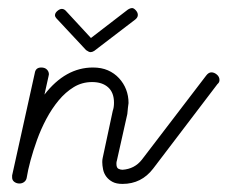

<svg xmlns="http://www.w3.org/2000/svg" viewBox="-20 -464 563 475"><path d="M490 -277Q496 -285 503 -285Q510 -285 516.5 -279.5Q523 -274 523 -266Q523 -260 518 -256L359 -47Q330 -9 283 -9Q268 -9 258.5 -14Q249 -19 243 -27Q237 -35 235 -45Q233 -55 233 -63Q233 -69 234 -73L259 -190Q262 -198 262 -210Q262 -235 247.5 -248Q233 -261 208 -261Q183 -261 162.5 -248.5Q142 -236 125 -215.5Q108 -195 94.5 -169.5Q81 -144 71.5 -117.5Q62 -91 55.5 -67Q49 -43 46 -24Q45 -18 40 -14Q35 -10 28 -10Q21 -10 15.5 -14Q10 -18 10 -25Q10 -26 10 -27.5Q10 -29 10 -30L66 -283Q68 -297 82 -297Q91 -297 96 -292Q101 -287 101 -280Q101 -279 100.5 -277.5Q100 -276 100 -275L90 -230Q142 -297 210 -297Q231 -297 247 -290Q263 -283 274.5 -270.5Q286 -258 292 -242.5Q298 -227 298 -209Q297 -204 296.5 -197.5Q296 -191 295 -182L269 -66Q268 -64 268 -59Q268 -49 273 -46.5Q278 -44 283 -44Q313 -46 331 -69ZM296 -440Q302 -444 307 -444Q311 -444 316 -438.5Q321 -433 321 -427Q321 -421 315 -416L213 -338Q208 -335 204 -335Q200 -335 193 -340L122 -416Q116 -422 116 -426Q116 -432 122 -437Q128 -442 133 -442Q139 -442 144 -436L205 -370Z"/></svg>

Font: Gruenewald VA
Style: Regular
Weight: 400
Designer: Peter Wiegel
Foundry: Peter Wiegel, nach dem Schriftentwurf von Dr. H. Gr¸newald
Version: Version 0.007